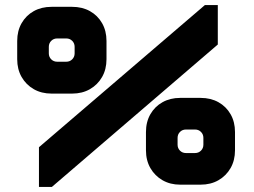

<svg xmlns="http://www.w3.org/2000/svg" viewBox="-20 -739 1006 759"><path d="M134 0V-157L790 -719H841V-563L185 0ZM184 -369Q144 -369 113.5 -386.5Q83 -404 65.5 -434.5Q48 -465 48 -505V-577Q48 -617 65.5 -647.5Q83 -678 113.5 -695Q144 -712 184 -712H265Q305 -712 335.5 -695Q366 -678 383.5 -647.5Q401 -617 401 -577V-505Q401 -465 383.5 -434.5Q366 -404 335.5 -386.5Q305 -369 265 -369H184ZM206 -495H242Q256 -495 265.5 -504.5Q275 -514 275 -528V-554Q275 -568 265.5 -577.5Q256 -587 242 -587H206Q192 -587 182.5 -577.5Q173 -568 173 -554V-528Q173 -514 182.5 -504.5Q192 -495 206 -495ZM692 -9Q653 -9 622.5 -26.5Q592 -44 574.5 -74.5Q557 -105 557 -145V-217Q557 -257 574.5 -287.5Q592 -318 622.5 -335Q653 -352 692 -352H773Q813 -352 843.5 -335Q874 -318 891.5 -287.5Q909 -257 909 -217V-145Q909 -105 891.5 -74.5Q874 -44 843.5 -26.5Q813 -9 773 -9H692ZM715 -134H751Q765 -134 774.5 -143.5Q784 -153 784 -167V-194Q784 -208 774.5 -217.5Q765 -227 751 -227H715Q701 -227 691.5 -217.5Q682 -208 682 -194V-167Q682 -153 691.5 -143.5Q701 -134 715 -134Z"/></svg>

Font: Orbitron Black
Style: Regular
Weight: 900
Designer: Matt McInerney
Foundry: The League of Moveable Type
Version: Version 2.001